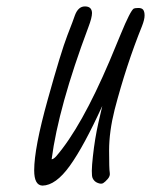

<svg xmlns="http://www.w3.org/2000/svg" viewBox="-20 -562 466 592"><path d="M139.2 -70.8C153.2 -178.2 190.9 -314 252.4 -478C259.9 -497.6 263.7 -512.2 263.7 -522C263.3 -535.3 256.2 -542.1 242.2 -542.2C228.2 -542.4 217.8 -533.2 210.9 -514.6C208.3 -506.5 200.6 -485.9 187.7 -452.9C174.9 -419.8 154.6 -353.7 127 -254.4C99.3 -155.1 85.4 -82.5 85.4 -36.6C85.4 -6 93.9 9.6 110.8 10.3C138.2 9.9 166.3 -10.4 195.3 -50.8C224.3 -91.1 257.6 -152.7 295.4 -235.4L283.2 -182.6C276 -150.7 270.4 -116.4 266.4 -79.6C262.3 -42.8 262 -20.5 265.6 -12.7C268.9 -5.5 274.1 -0.7 281.2 2C288.4 4.9 294 5.1 298.1 2.7C302.2 0.2 306.9 -4.1 312.3 -10.3C317.6 -16.4 319.7 -22.9 318.4 -29.8C317.1 -36.6 316.4 -59.4 316.4 -98.1C316.4 -136.9 322.1 -178.9 333.5 -224.1C357.3 -315.3 385.4 -401.2 418 -481.9C423.2 -495.3 425.8 -506 425.8 -514.2C425.8 -522.3 424.3 -528.2 421.4 -532C418.5 -535.7 413.4 -537.5 406.2 -537.4C399.1 -537.2 394.5 -536.6 392.6 -535.6C385.7 -531.7 372.2 -505.3 352.1 -456.3C331.9 -407.3 320.5 -379.9 317.9 -374C259.9 -238 204.9 -139.8 152.8 -79.6C147.6 -74.1 143.1 -71.1 139.2 -70.8Z"/></svg>

Font: Kristi
Style: Medium
Weight: 400
Italic angle: -15°
Version: Version 1.003